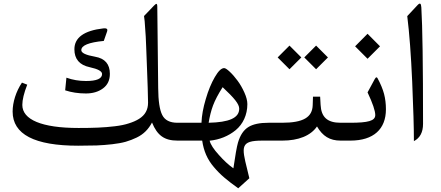

<svg xmlns="http://www.w3.org/2000/svg" viewBox="-20 -766 2403 1046"><path d="M578.6 -363.8C578.6 -416.5 551.8 -447.8 498 -457C447.8 -465.8 422.9 -477.5 422.9 -492.7C422.9 -518.6 463.9 -535.2 545.4 -543L563.5 -594.7C564.5 -597.7 564.9 -600.1 564.9 -602.1C564.9 -608.4 560.1 -611.8 550.3 -611.8C546.9 -611.8 544.4 -611.8 542.5 -611.3C437.5 -599.1 385.3 -561 385.3 -497.6C385.3 -444.3 413.1 -411.6 468.8 -399.9C513.7 -390.1 536.1 -377.9 536.1 -362.8C536.1 -337.4 506.8 -324.7 448.7 -324.7C411.1 -324.7 375.5 -330.6 341.8 -342.8L335 -273.9C369.1 -262.7 406.7 -256.8 447.8 -256.8C485.4 -256.8 516.6 -266.1 541.5 -284.7C566.4 -303.2 578.6 -329.6 578.6 -363.8ZM808.1 -98.6C836.9 -27.8 876 0 946.8 0H963.4C975.1 0 977.5 -12.7 977.5 -46.4V-49.8C977.5 -85 975.1 -97.2 963.4 -97.2H946.8C905.3 -97.2 877.9 -111.3 863.8 -139.6C849.6 -167.5 842.3 -216.3 841.8 -285.6L836.9 -730C836.9 -740.2 835 -745.1 831.5 -745.1C830.1 -745.1 825.7 -742.2 819.3 -735.8L764.6 -678.7C766.1 -670.4 767.1 -661.1 768.1 -650.9C770 -629.9 772 -593.8 773.9 -567.4C774.4 -554.2 775.4 -534.7 776.4 -509.8C777.3 -484.4 778.3 -463.4 778.8 -447.3C779.3 -431.2 780.3 -405.3 781.7 -370.6C783.2 -335.9 784.2 -308.1 784.7 -287.6C786.1 -235.4 786.6 -208.5 786.6 -207C786.6 -187.5 782.7 -170.4 774.4 -155.8C758.3 -126 723.6 -106.9 681.6 -93.8C660.6 -86.9 634.8 -81.5 605 -78.1C544.4 -70.8 487.8 -68.8 407.7 -68.8C207 -68.8 101.6 -114.3 101.6 -194.3C101.6 -222.2 110.4 -258.8 128.4 -304.7L99.6 -315.9C66.9 -267.1 48.8 -208.5 48.8 -158.2C48.8 -34.2 168 27.8 405.8 27.8C444.3 27.8 477.5 27.3 505.9 26.4C562 23.9 623.5 18.1 665 6.3C686 0 705.6 -7.3 724.6 -16.6C762.2 -34.7 789.1 -62 808.1 -98.6Z M958 -97.2C939 -97.2 936 -85.4 936 -50.8V-45.9C936 -11.2 938.5 0 958 0H1081.5C1089.8 56.6 1109.4 102.5 1145 144C1162.6 165 1181.6 184.1 1201.7 201.2C1221.7 218.3 1247.1 237.8 1277.8 259.8L1338.4 205.1C1335.4 192.9 1331.5 175.8 1326.2 154.3C1295.9 32.7 1289.6 0 1409.2 0H1459C1470.7 0 1473.6 -12.7 1473.6 -46.4V-49.8C1473.6 -84.5 1470.7 -97.2 1459 -97.2H1442.9C1395.5 -97.2 1359.4 -89.8 1334.5 -74.7C1307.6 -58.6 1288.6 -30.3 1276.4 11.2C1270 33.2 1261.7 80.1 1251.5 150.9C1225.6 132.8 1199.2 108.4 1171.9 77.6C1144 46.9 1127.4 21.5 1122.1 0.5C1176.3 -4.9 1225.1 -24.9 1264.2 -57.1C1303.2 -89.4 1327.6 -139.6 1327.6 -198.7C1327.6 -216.8 1322.3 -237.8 1311.5 -261.7C1300.8 -285.6 1288.6 -307.1 1274.4 -326.2C1260.3 -345.2 1246.1 -361.8 1231.9 -375C1217.8 -388.2 1207.5 -395 1201.2 -395C1186 -395 1169.4 -378.9 1150.4 -346.2C1131.3 -313.5 1114.7 -273.4 1101.1 -226.6C1086.9 -179.2 1079.1 -136.2 1077.6 -97.2ZM1116.7 -97.2C1122.1 -130.9 1129.9 -162.6 1140.6 -191.4C1151.4 -220.2 1168.9 -253.4 1192.9 -291C1255.9 -231.9 1283.2 -199.7 1283.2 -173.8C1283.2 -123 1227.5 -99.6 1116.7 -97.2Z M1454.1 -97.2C1435.1 -97.2 1432.1 -85.4 1432.1 -50.8V-45.9C1432.1 -11.2 1434.6 0 1454.1 0H1518.1C1605.5 0 1672.4 -26.4 1707 -77.1C1737.8 -24.4 1776.4 0 1835.4 0H1846.2C1857.9 0 1860.8 -12.7 1860.8 -46.4V-49.8C1860.8 -84.5 1857.9 -97.2 1846.2 -97.2H1835.4C1762.7 -97.2 1730 -128.4 1726.6 -194.8L1724.1 -239.3H1685.1L1683.6 -193.4C1681.6 -127.4 1633.3 -97.2 1516.1 -97.2ZM1637.7 -453.1 1702.1 -388.7 1766.6 -453.1 1702.1 -517.6ZM1492.7 -453.1 1557.1 -388.7 1621.6 -453.1 1557.1 -517.6Z M2082.5 -170.4C2082.5 -200.2 2079.1 -228.5 2072.3 -254.4C2065.4 -280.3 2053.7 -308.6 2037.1 -339.4C2035.2 -342.8 2033.2 -344.7 2031.2 -344.7C2028.3 -344.7 2025.4 -341.8 2022 -335.9L1982.4 -262.7C2010.3 -203.6 2024.4 -162.1 2024.4 -139.2C2024.4 -107.4 1985.4 -97.2 1887.2 -97.2H1841.3C1822.3 -97.2 1819.3 -85.4 1819.3 -50.8V-45.9C1819.3 -11.2 1821.8 0 1841.3 0H1888.7C2016.1 0 2082.5 -63.5 2082.5 -170.4ZM1914.6 -513.7 1982.4 -445.8 2050.3 -513.7 1982.4 -582Z M2275.4 -725.6C2273.9 -748.5 2268.1 -752 2254.9 -738.3L2198.7 -678.2C2210.4 -585 2219.2 -465.8 2225.6 -320.8C2231.9 -175.8 2234.9 -67.9 2234.9 2.9C2268.1 -14.2 2284.7 -45.4 2284.7 -91.3C2284.7 -411.1 2281.7 -622.6 2275.4 -725.6Z"/></svg>

Font: Parastoo
Style: Regular
Weight: 400
Foundry: Saber Rastikerdar (saber.rastikerdar@gmail.com)
Version: Version 2.0.1